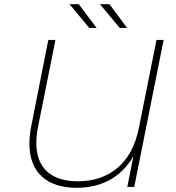

<svg xmlns="http://www.w3.org/2000/svg" viewBox="-20 -890 839 914"><path d="M759 -700 619 0H586L615 -146Q571 -71 502.5 -33.5Q434 4 345 4Q238 4 179 -50Q120 -104 120 -207Q120 -246 129 -291L210 -700H244L162 -291Q153 -248 153 -210Q153 -120 204 -73.5Q255 -27 351 -27Q463 -27 539 -90.5Q615 -154 641 -280L725 -700ZM311 -870H355L440 -757H405ZM456 -870H501L585 -757H550Z"/></svg>

Font: Montserrat Alternates ExLight
Style: Italic
Weight: 275
Italic angle: -11.3°
Designer: Julieta Ulanovsky
Foundry: Julieta Ulanovsky
Version: Version 7.200